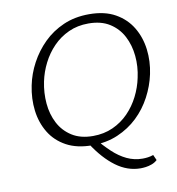

<svg xmlns="http://www.w3.org/2000/svg" viewBox="-90 -748 924 1001"><g transform="rotate(-10 371.5 -248.0)"><path d="M347 9Q266 9 210 -21.5Q154 -52 122.5 -104Q91 -156 83 -220.5Q75 -285 89 -353Q101 -413 131 -469Q161 -525 206 -569.5Q251 -614 311.5 -640.5Q372 -667 448 -667Q530 -667 586 -635.5Q642 -604 673.5 -551.5Q705 -499 713 -434.5Q721 -370 707 -304Q694 -243 664 -186.5Q634 -130 588.5 -86.5Q543 -43 482.5 -17Q422 9 347 9ZM359 -38Q417 -38 464.5 -59.5Q512 -81 547.5 -117.5Q583 -154 606.5 -200.5Q630 -247 640 -296Q653 -354 647.5 -411.5Q642 -469 617.5 -516Q593 -563 548 -591.5Q503 -620 436 -620Q378 -620 331 -598.5Q284 -577 248.5 -540.5Q213 -504 189.5 -457.5Q166 -411 156 -362Q144 -304 149 -246.5Q154 -189 178.5 -142Q203 -95 248 -66.5Q293 -38 359 -38ZM365 -23Q400 19 435.5 52.5Q471 86 510 104.5Q549 123 593 123Q607 123 621.5 121Q636 119 650 114L663 143Q650 155 633.5 161Q617 167 601.5 169Q586 171 574 171Q505 171 444 126Q383 81 330 -1Z"/></g></svg>

Font: Ysabeau Office Light
Style: Italic
Weight: 300
Italic angle: -12°
Designer: Christian Thalmann (Catharsis Fonts)
Version: Version 2.001;gftools[0.9.30]; featfreeze: tnum,lnum,ss02